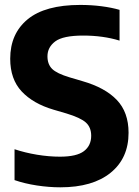

<svg xmlns="http://www.w3.org/2000/svg" viewBox="-20 -770 577 799"><path d="M231 9.5Q184 9.5 133.2 1.8Q82.5 -6 40.5 -20.5V-149Q84 -134.5 133.8 -126.2Q183.5 -118 229.5 -118Q299 -118 329.2 -141Q359.5 -164 359.5 -205Q359.5 -240 337.5 -260Q315.5 -280 256 -298L203 -313.5Q118 -338.5 70.2 -389.5Q22.5 -440.5 22.5 -525.5Q22.5 -630 95.2 -689.8Q168 -749.5 314 -749.5Q360 -749.5 402.5 -744Q445 -738.5 477.5 -729V-601Q409 -622 326 -622Q242.5 -622 210 -597.8Q177.5 -573.5 177.5 -535.5Q177.5 -502.5 197 -483.2Q216.5 -464 270 -448L322.5 -432.5Q417 -405.5 466 -354.2Q515 -303 515 -217.5Q515 -111.5 440.2 -51Q365.5 9.5 231 9.5Z"/></svg>

Font: Encode Sans SmCnd
Style: Bold
Weight: 700
Width: 4
Designer: Multiple Designers
Foundry: Impallari Type
Version: Version 3.002; ttfautohint (v1.8.3) -l 8 -r 50 -G 200 -x 14 